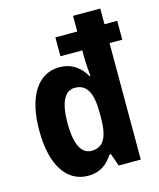

<svg xmlns="http://www.w3.org/2000/svg" viewBox="-115 -842 773 933"><g transform="rotate(-15 271.5 -375.0)"><path d="M213 10C272 10 307 -16 339 -63H346L368 0H479V-586H543V-681H479V-760H342V-681H232V-586H342V-554C342 -526 345 -490 348 -456H344C314 -507 272 -536 213 -536C106 -536 39 -439 39 -264C39 -91 104 10 213 10ZM260 -103C207 -103 181 -159 181 -263C181 -367 208 -420 259 -420C319 -420 345 -372 345 -272V-249C345 -148 320 -103 260 -103Z"/></g></svg>

Font: Noto Sans Hebrew Condensed
Style: Bold
Weight: 700
Width: 3
Designer: Monotype Design Team
Foundry: Monotype Imaging Inc.
Version: Version 2.004